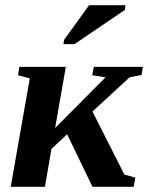

<svg xmlns="http://www.w3.org/2000/svg" viewBox="-20 -715 567 735"><path d="M527 -459 522 -428 476 -419 334 -288 456 -47 498 -35 492 0H334L237 -201L177 -145L152 0H21L94 -415L49 -427L54 -459H232L191 -225L384 -419L333 -427L339 -459ZM223 -546 225 -562 321 -695H460L458 -677L265 -546Z"/></svg>

Font: Libra Serif Modern
Style: Bold Italic
Weight: 700
Italic angle: -12°
Designer: Stefan Peev, Context Ltd
Foundry: Stefan Peev, Context Ltd
Version: Version 1.000